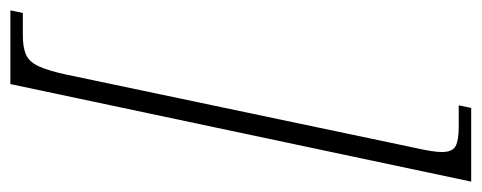

<svg xmlns="http://www.w3.org/2000/svg" viewBox="-361 -501 928 370"><g transform="rotate(90 103.0 -316.0)"><path d="M-62 128 -57 104H-14Q9 104 23 98Q37 92 45.5 74Q54 56 62 19L203 -652Q207 -669 209 -682.5Q211 -696 211 -703Q211 -724 199.5 -730Q188 -736 163 -736H121L126 -760H268L80 128Z"/></g></svg>

Font: Noto Serif Tamil ExtraCondensed ExtraLight
Style: Italic
Weight: 200
Width: 2
Italic angle: -12°
Designer: Indian Type Foundry, Tom Grace, and the Monotype Design Team
Foundry: Monotype Imaging Inc.
Version: Version 2.003; ttfautohint (v1.8.4.7-5d5b)